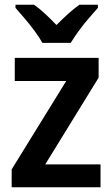

<svg xmlns="http://www.w3.org/2000/svg" viewBox="-20 -786 471 806"><path d="M402 0H29V-75L258 -446H42V-543H394V-460L170 -96H402ZM158 -606Q146 -628 126 -655Q106 -682 84 -708Q62 -734 45 -753V-766H123Q146 -750 169.5 -728Q193 -706 217 -681Q243 -707 265.5 -727.5Q288 -748 313 -766H391V-753Q374 -734 352 -708.5Q330 -683 310 -655.5Q290 -628 277 -606Z"/></svg>

Font: Noto Sans Georgian SemiCondensed SemiBold
Style: Regular
Weight: 600
Width: 4
Designer: Monotype Design Team, Akaki Razmadze
Foundry: Google LLC
Version: Version 2.005; ttfautohint (v1.8.4.7-5d5b)